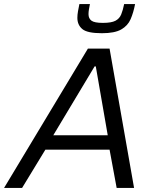

<svg xmlns="http://www.w3.org/2000/svg" viewBox="-45 -928 764 948"><path d="M-25 0 389 -688H496L617 0H531L496 -189H179L64 0ZM218 -260H487L428 -600H422ZM458 -764Q386 -764 361.5 -784.5Q337 -805 337 -840Q337 -855 340 -872Q343 -889 347 -908H399Q396 -893 394 -881Q392 -869 392 -858Q392 -837 406.5 -826Q421 -815 463 -815Q505 -815 525 -825.5Q545 -836 553.5 -857Q562 -878 568 -908H622Q614 -866 600 -833.5Q586 -801 553.5 -782.5Q521 -764 458 -764Z"/></svg>

Font: Saira
Style: Italic
Weight: 400
Italic angle: -12°
Designer: Hector Gatti with collaboration of the Omnibus-Type team
Foundry: Omnibus-Type
Version: Version 1.100; ttfautohint (v1.8.3)